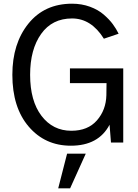

<svg xmlns="http://www.w3.org/2000/svg" viewBox="-20 -783 761 1055"><path d="M47.9 -372.1Q47.9 -543.9 136.2 -653.3Q224.6 -762.7 376 -762.7Q428.7 -762.7 474.1 -746.1Q519.5 -729.5 550.3 -702.6Q581.1 -675.8 600.1 -649.9Q619.1 -624 631.8 -597.7L550.8 -570.3Q481.4 -681.6 376 -681.6Q266.6 -681.6 206.1 -596.7Q145.5 -511.7 145.5 -372.1Q145.5 -228.5 208 -146.5Q270.5 -64.5 372.1 -64.5Q462.9 -64.5 512.7 -121.6Q562.5 -178.7 564.5 -259.8Q564.5 -268.6 564.9 -292.5Q565.4 -316.4 565.4 -326.2H364.3V-407.2H657.2V0H589.8L582 -97.7Q521.5 17.6 369.1 17.6Q227.5 17.6 137.7 -87.4Q47.9 -192.4 47.9 -372.1ZM299.8 252 348.6 61.5H451.2L365.2 252Z"/></svg>

Font: Gothic A1 Medium
Style: Regular
Weight: 500
Designer: HanYang I&C Co.,Ltd.
Foundry: HanYang I&C Co.,Ltd.
Version: Version 2.50